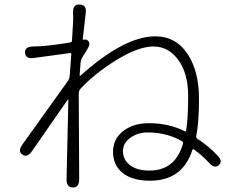

<svg xmlns="http://www.w3.org/2000/svg" viewBox="-20 -800 1040 851"><path d="M303 31Q274 30 275 -6L283 -357Q283 -362 280 -358L121 -129Q100 -100 79 -115Q58 -129 79 -159L280 -440Q288 -451 289 -464L296 -561Q296 -566 291 -565L130 -543Q93 -538 91 -566Q89 -593 126 -594Q139 -594 157 -595Q208 -598 292 -612Q299 -613 299 -620L304 -702Q305 -719 304 -736V-744Q302 -781 333 -780Q365 -779 360 -742L347 -628Q346 -623 351 -624Q365 -628 373 -616Q382 -605 365 -578L345 -546Q338 -534 337 -520L333 -467Q333 -462 337 -465Q531 -639 668 -639Q761 -639 813 -558Q862 -483 862 -362Q862 -259 850 -198Q848 -190 855 -185Q904 -153 944 -111Q969 -85 950 -68Q931 -51 907 -78Q879 -109 839 -138Q835 -141 833 -136Q789 1 645 1Q574 1 531 -28Q481 -62 481 -128Q481 -184 526 -219Q571 -254 640 -254Q728 -254 800 -218Q804 -216 805 -221Q814 -275 814 -374.5Q814 -474 770.5 -534Q727 -594 660 -594Q593 -594 493 -532Q402 -476 337 -407Q329 -398 329 -386L331 -5Q331 31 303 31ZM642 -44Q757 -44 791 -163Q793 -170 787 -174Q719 -213 635 -213Q591 -213 558 -189.5Q525 -166 525 -131Q525 -89 560 -65Q591 -44 642 -44Z"/></svg>

Font: Resource Han Rounded JP Light
Style: Regular
Weight: 300
Designer: Cyano Hao (round all glyphs); Ryoko NISHIZUKA 西塚涼子 (kana, bopomofo & ideographs); Paul D. Hunt (Latin, Greek & Cyrillic)
Foundry: Cyano Hao
Version: 0.990